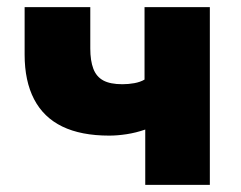

<svg xmlns="http://www.w3.org/2000/svg" viewBox="-20 -518 674 538"><path d="M387 0V-155Q361 -146 335 -142Q309 -138 286 -138Q207 -138 154.5 -163.5Q102 -189 75.5 -240Q49 -291 49 -365V-498H233V-382Q233 -348 241.5 -325.5Q250 -303 269.5 -292.5Q289 -282 323 -282Q340 -282 356.5 -285Q373 -288 385 -295V-498H568V0Z"/></svg>

Font: Nunito Sans 10pt Black
Style: Regular
Weight: 900
Designer: Vernon Adams
Foundry: Vernon Adams
Version: Version 3.101;gftools[0.9.27]